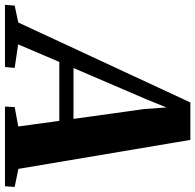

<svg xmlns="http://www.w3.org/2000/svg" viewBox="-105 -759 786 772"><g transform="rotate(90 288.0 -373.0)"><path d="M-78.5 0 -75.5 -39 -7.5 -53.5 314 -745.5H464.5L581 -54L653.5 -39L651 0H330.5L332.5 -39L410.5 -53.5L388 -218.5H151L80.5 -53L175 -39L171.5 0ZM175.5 -275.5H380L340.5 -559.5L334 -649.5L303 -572.5Z"/></g></svg>

Font: Merriweather 60pt ExtraBold
Style: Italic
Weight: 800
Italic angle: -7.8°
Version: Version 2.101